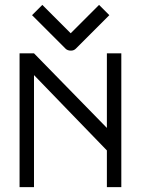

<svg xmlns="http://www.w3.org/2000/svg" viewBox="-20 -815 580 785"><path d="M60 -50V-597H119L417 -292V-597H476V-50H417V-200L119 -508V-50ZM406 -774 427 -753 290 -616Q282 -608 270 -608Q256 -608 248 -616L111 -753L132 -774L153 -795L269 -679L385 -795Z"/></svg>

Font: 3270 Nerd Font Mono
Style: Regular
Weight: 400
Monospace: yes
Version: Version 3.0.1;Nerd Fonts 3.0.0